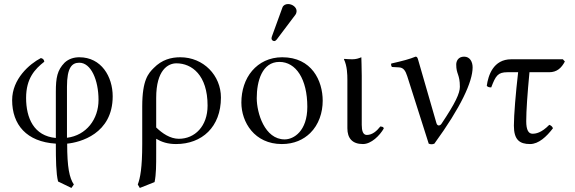

<svg xmlns="http://www.w3.org/2000/svg" viewBox="-20 -702 2841 949"><path d="M312 8C375 2 537 -40 537 -226C537 -323 481 -419 372 -419C347 -419 320 -412 299 -392C263 -355 256 -318 256 -248V-20C147 -30 109 -119 109 -218C109 -315 153 -361 199 -397C198 -407 192 -413 182 -415C126 -386 40 -312 40 -207C40 -86 111 -1 256 8C256 89 257 155 267 195L333 227L345 210C323 177 312 126 312 8ZM467 -208C467 -113 407 -33 311 -21V-273C311 -369 336 -392 372 -392C430 -392 467 -306 467 -208Z M744 198C752 160 752 113 752 58V-16C779 0 809 10 850 10C978 10 1072 -74 1072 -220C1072 -329 986 -419 871 -419C826 -419 780 -407 740 -366C714 -340 683 -308 683 -176V10C683 128 673 178 661 210L671 227ZM1006 -180C1006 -78 943 -16 864 -16C821 -16 782 -43 752 -72V-218C752 -357 811 -389 852 -389C928 -389 1006 -331 1006 -180Z M1173 -195C1173 -98 1238 10 1373 10C1434 10 1480 -12 1513 -44C1556 -86 1575 -146 1575 -204C1575 -303 1521 -419 1375 -419C1312 -419 1261 -393 1226 -352C1191 -311 1173 -255 1173 -195ZM1361 -396C1443 -396 1499 -311 1499 -174C1499 -54 1432 -13 1387 -13C1288 -13 1249 -144 1249 -217C1249 -300 1275 -396 1361 -396ZM1404 -682C1391 -682 1380 -676 1376 -665L1324 -522C1323 -519 1322 -515 1322 -512C1322 -505 1328 -499 1336 -499C1340 -499 1345 -503 1348 -507L1440 -629C1444 -634 1446 -642 1446 -647C1446 -667 1424 -682 1404 -682Z M1697 -307V-68C1697 -19 1721 10 1774 10C1815 10 1857 -32 1877 -67C1875 -76 1870 -75 1860 -77C1842 -54 1820 -35 1793 -35C1774 -35 1768 -56 1768 -85V-327C1768 -358 1766 -419 1766 -419C1752 -413 1739 -409 1721 -409C1710 -409 1688 -410 1682 -411L1680 -409C1696 -376 1697 -334 1697 -307Z M1993 -325 2099 8C2108 12 2118 12 2127 8C2258 -172 2316 -298 2316 -369C2316 -396 2303 -422 2274 -422C2244 -422 2235 -399 2235 -383C2235 -334 2253 -336 2253 -273C2253 -241 2231 -193 2162 -90C2156 -81 2142 -76 2137 -94L2046 -409C2043 -419 2040 -422 2034 -422C2005 -410 1971 -401 1914 -388C1912 -381 1913 -379 1916 -373C1916 -372 1917 -372 1917 -371L1952 -369C1974 -368 1984 -353 1993 -325Z M2507 -409C2418 -409 2393 -329 2386 -278C2390 -272 2398 -270 2408 -270C2430 -328 2441 -345 2488 -345H2541C2529 -242 2520 -133 2520 -81C2520 -11 2548 10 2600 10C2642 10 2681 -26 2713 -68C2710 -77 2703 -82 2695 -85C2656 -45 2628 -41 2612 -41C2592 -41 2581 -60 2581 -103C2581 -155 2587 -240 2597 -345H2694C2733 -345 2755 -366 2772 -398L2762 -409Z"/></svg>

Font: Libertinus Serif Display
Style: Regular
Weight: 400
Designer: Philipp H. Poll, Khaled Hosny
Foundry: Caleb Maclennan
Version: Version 7.050;RELEASE